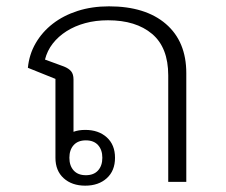

<svg xmlns="http://www.w3.org/2000/svg" viewBox="-20 -574 713 606"><path d="M511 -336Q511 -424 460 -467Q409 -510 321 -510Q282 -510 249 -501Q216 -492 190 -475.5Q164 -459 146.5 -436.5Q129 -414 122 -386L182 -364Q197 -358 204.5 -349Q212 -340 212 -323V-158Q228 -164 249 -164Q291 -164 317 -140.5Q343 -117 343 -76Q343 -35 317 -11.5Q291 12 249 12Q207 12 181 -11.5Q155 -35 155 -76V-325L68 -360Q72 -402 92.5 -437.5Q113 -473 146.5 -499Q180 -525 225 -539.5Q270 -554 324 -554Q439 -554 503.5 -498.5Q568 -443 568 -343V0H511ZM251 -131Q226 -131 212.5 -116Q199 -101 199 -76Q199 -51 212.5 -36Q226 -21 251 -21Q276 -21 289.5 -36Q303 -51 303 -76Q303 -101 289.5 -116Q276 -131 251 -131Z"/></svg>

Font: IBM Plex Sans Thai Looped Light
Style: Regular
Weight: 300
Designer: Mike Abbink, Paul van der Laan, Pieter van Rosmalen, Ben Mitchell, Mark Frömberg
Foundry: Bold Monday
Version: Version 1.1